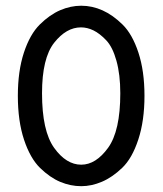

<svg xmlns="http://www.w3.org/2000/svg" viewBox="-20 -639 565 667"><path d="M42 -306.2Q42 -392.1 63 -456.1Q84 -520 118.4 -554Q152.8 -587.9 189 -603.5Q225.1 -619.1 262.2 -619.1Q300.3 -619.1 336.2 -603Q372.1 -586.9 406 -553.5Q439.9 -520 460.9 -456.1Q481.9 -392.1 481.9 -306.2Q481.9 -219.2 460.4 -154.1Q439 -88.9 404.5 -55.9Q370.1 -22.9 334 -7.6Q297.9 7.8 262.2 7.8Q225.1 7.8 189.5 -7.1Q153.8 -22 119.4 -55.4Q85 -88.9 63.5 -153.6Q42 -218.3 42 -306.2ZM126 -314.9Q126 -184.1 168 -125.5Q210 -66.9 262.2 -66.9Q313 -66.9 355.5 -125.5Q397.9 -184.1 397.9 -314.9Q397.9 -379.9 384.5 -428Q371.1 -476.1 348.6 -499.5Q326.2 -522.9 304.7 -533.4Q283.2 -543.9 261.2 -543.9Q210.4 -543.9 168.2 -490.5Q126 -437 126 -314.9Z"/></svg>

Font: CMU Typewriter Text
Style: Bold
Weight: 700
Version: Version 0.7.0